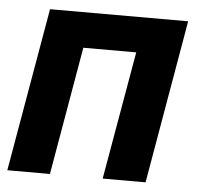

<svg xmlns="http://www.w3.org/2000/svg" viewBox="-44 -573 642 618"><g transform="rotate(5 277.5 -264.0)"><path d="M448.2 0H309.6L381.8 -414.1H210.9L139.2 0H1.5L93.3 -528.3H539.6Z"/></g></svg>

Font: RobotoInd
Style: Bold Italic
Weight: 700
Italic angle: -12°
Designer: Google
Version: Version 2.001150; 2014